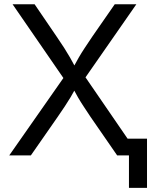

<svg xmlns="http://www.w3.org/2000/svg" viewBox="-20 -748 732 924"><path d="M24.4 0 308.6 -406.2V-338.4L40.5 -727.5H146.5L252 -572.8Q273.9 -541 288.8 -517.6Q303.7 -494.1 316.9 -471.4Q330.1 -448.7 345.7 -418.9H330.1Q345.7 -448.2 358.9 -470.9Q372.1 -493.7 387.7 -517.3Q403.3 -541 424.8 -572.8L532.2 -727.5H636.2L368.2 -342.3V-409.7L649.4 0H543.9L416 -185.1Q397 -213.9 382.6 -235.6Q368.2 -257.3 355.5 -279.1Q342.8 -300.8 327.6 -329.6H347.7Q333 -302.2 319.8 -280.3Q306.6 -258.3 292 -236.3Q277.3 -214.4 257.3 -185.1L128.4 0ZM600.6 156.2V0H564V-80.6H687.5V156.2Z"/></svg>

Font: Inter 18pt
Style: Regular
Weight: 400
Designer: Rasmus Andersson
Foundry: rsms
Version: Version 4.001;git-66647c0bb